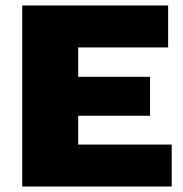

<svg xmlns="http://www.w3.org/2000/svg" viewBox="-20 -680 668 700"><path d="M606 -153V0H160H61V-660H265H593V-507H265V-400H527V-258H265V-153Z"/></svg>

Font: Work Sans ExtraBold
Style: Regular
Weight: 800
Designer: Wei Huang
Foundry: Wei Huang
Version: Version 1.500